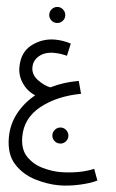

<svg xmlns="http://www.w3.org/2000/svg" viewBox="-68 -746 714 1184"><g transform="rotate(5 288.5 -153.5)"><path d="M577 344 551 274Q506 293 451 302.5Q396 312 343 312Q292 312 233.5 295.5Q175 279 133.5 236.5Q92 194 92 115Q92 -1 188 -77Q284 -153 430 -180L409 -258Q316 -242 238 -203Q200 -210 158.5 -240.5Q117 -271 117 -316Q117 -360 151.5 -388.5Q186 -417 241 -417Q281 -417 323 -406L340 -483Q289 -499 241 -499Q163 -499 100 -451.5Q37 -404 37 -310Q37 -257 68 -212Q99 -167 149 -146Q84 -93 47 -23.5Q10 46 10 127Q10 231 63.5 289Q117 347 194.5 370.5Q272 394 343 394Q404 394 472.5 378.5Q541 363 577 344ZM242 -602Q262 -602 276.5 -616.5Q291 -631 291 -651Q291 -671 276.5 -686Q262 -701 242 -701Q221 -701 206.5 -686Q192 -671 192 -651Q192 -631 206.5 -616.5Q221 -602 242 -602ZM326 137Q346 137 360.5 122.5Q375 108 375 88Q375 68 360.5 53Q346 38 326 38Q305 38 290.5 53Q276 68 276 88Q276 108 290.5 122.5Q305 137 326 137Z"/></g></svg>

Font: Noto Sans Arabic
Style: Regular
Weight: 400
Designer: Nadine Chahine - Monotype Design Team
Foundry: Monotype Imaging Inc.
Version: Version 1.902